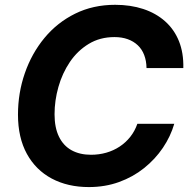

<svg xmlns="http://www.w3.org/2000/svg" viewBox="-20 -757 779 787"><path d="M344.2 9.8Q257.8 9.8 192.1 -25.1Q126.5 -60.1 90.1 -126.5Q53.7 -192.9 53.7 -287.1Q53.7 -376 81.8 -457Q109.9 -538.1 162.1 -601.3Q214.4 -664.6 287.8 -700.9Q361.3 -737.3 452.1 -737.3Q515.1 -737.3 567.1 -720.2Q619.1 -703.1 656.7 -669.7Q694.3 -636.2 713.6 -588.1Q732.9 -540 731.4 -478H580.6Q580.1 -507.8 571 -531.5Q562 -555.2 544.7 -571.5Q527.3 -587.9 503.4 -596.4Q479.5 -605 449.2 -605Q389.6 -605 343.8 -577.1Q297.9 -549.3 266.6 -503.2Q235.4 -457 219.5 -400.9Q203.6 -344.7 203.6 -288.6Q203.6 -233.9 221.7 -196.8Q239.7 -159.7 273.4 -141.1Q307.1 -122.6 353 -122.6Q385.7 -122.6 415.5 -131.1Q445.3 -139.6 470.2 -156Q495.1 -172.4 513.9 -196Q532.7 -219.7 543 -249.5H694.3Q679.2 -197.8 647.7 -151.1Q616.2 -104.5 570.8 -68.1Q525.4 -31.7 468.3 -11Q411.1 9.8 344.2 9.8Z"/></svg>

Font: Inter 16pt
Style: Bold Italic
Weight: 700
Italic angle: -9.3988°
Version: Version 4.001;git-66647c0bb